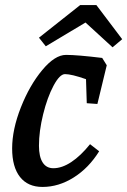

<svg xmlns="http://www.w3.org/2000/svg" viewBox="-20 -727 503 759"><path d="M28 -140Q28 -215 62.5 -302.5Q97 -390 147 -450Q197 -510 241 -510Q285 -510 384 -498L402 -469L365 -316L323 -319L320 -414Q263 -434 237 -434Q216 -434 191.5 -388Q167 -342 150.5 -275Q134 -208 134 -151Q134 -108 148.5 -85Q163 -62 191 -62Q225 -62 262 -86.5Q299 -111 336 -157L372 -129Q331 -63 271.5 -25.5Q212 12 148 12Q90 12 59 -27.5Q28 -67 28 -140ZM134 -578 297 -707H361L463 -572L425 -540L318 -638L161 -544Z"/></svg>

Font: Andada Pro SemiBold
Style: Italic
Weight: 600
Italic angle: -6.99998°
Designer: Carolina Giovagnoli
Foundry: Huerta Tipografica
Version: Version 3.005